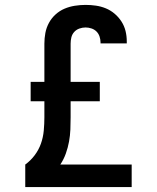

<svg xmlns="http://www.w3.org/2000/svg" viewBox="-20 -763 640 783"><path d="M83 0V-92Q105 -108 121.5 -130Q138 -152 147 -177.5Q156 -203 158.5 -230.5Q161 -258 161 -285V-350H105V-429H161V-585Q161 -607 165 -628.5Q169 -650 179.5 -669.5Q190 -689 206.5 -704Q223 -719 243 -727.5Q263 -736 285 -739.5Q307 -743 329 -743Q350 -743 371 -740Q392 -737 411.5 -729Q431 -721 447.5 -707Q464 -693 475.5 -675Q487 -657 492 -636.5Q497 -616 497 -594Q497 -592 497 -590Q497 -588 497 -586H390Q390 -587 390 -588Q390 -589 390 -590Q390 -602 386 -614Q382 -626 373.5 -634.5Q365 -643 353 -647Q341 -651 329 -651Q316 -651 303.5 -646.5Q291 -642 282.5 -632.5Q274 -623 271 -610.5Q268 -598 268 -585V-429H387V-350H268V-285Q268 -260 267 -235Q266 -210 261.5 -185.5Q257 -161 248.5 -137Q240 -113 226 -92H517V0Z"/></svg>

Font: Iosevka Curly SmBdEx
Style: Regular
Weight: 600
Width: 7
Monospace: yes
Designer: Belleve Invis
Foundry: Belleve Invis
Version: Version 11.1.0; ttfautohint (v1.8.3)